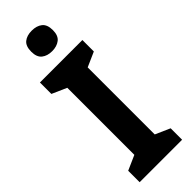

<svg xmlns="http://www.w3.org/2000/svg" viewBox="-303 -951 972 972"><g transform="rotate(-45 183.0 -464.5)"><path d="M335 0H31V-82L110 -117V-597L31 -632V-714H335V-632L256 -597V-117L335 -82ZM187 -929Q222 -929 243.5 -912Q265 -895 265 -855Q265 -816 243 -799Q221 -782 187 -782Q153 -782 131.5 -799Q110 -816 110 -855Q110 -895 131 -912Q152 -929 187 -929Z"/></g></svg>

Font: Noto Sans Devanagari UI SemiCondensed
Style: Bold
Weight: 700
Width: 4
Designer: Jelle Bosma - Monotype Design Team
Foundry: Monotype Imaging Inc.
Version: Version 2.004; ttfautohint (v1.8.4.7-5d5b)